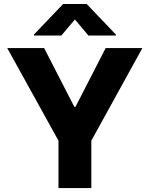

<svg xmlns="http://www.w3.org/2000/svg" viewBox="-20 -950 757 970"><path d="M203.1 -707 355.5 -410.2H361.3L513.7 -707H699.2L441.4 -239.3V0H275.4V-239.3L16.6 -707ZM358.4 -851.6 290 -770.5H151.4V-775.4L298.8 -929.7H418L565.4 -775.4V-770.5H426.8Z"/></svg>

Font: Pretendard JP ExtraBold
Style: Regular
Weight: 800
Designer: Base glyphs from Inter by Rasmus Andersson; Hangeul glyphs from Noto Sans CJK(Source Han Sans) by Jang Soo-young and Kan
Foundry: Kil Hyung-jin
Version: Version 1.309